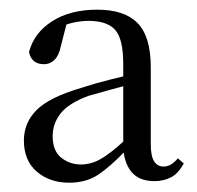

<svg xmlns="http://www.w3.org/2000/svg" viewBox="-20 -834 411 401"><path d="M302.4 -455.7Q270.1 -455.7 254.2 -475.5Q238.2 -495.3 237.4 -529.5V-530.7V-700.2Q237.4 -752.6 220.6 -771.5Q203.8 -790.4 165.1 -790.4Q148.3 -790.4 130.5 -786.2Q112.7 -782 89.5 -770.6L120.8 -791L107.1 -737.6Q103.1 -718 93.8 -709Q84.4 -699.9 71.9 -699.9Q45.8 -699.9 40.6 -725.4Q51.1 -765.5 88.9 -789.6Q126.6 -813.8 183.3 -813.8Q240.2 -813.8 267.5 -785.6Q294.9 -757.5 294.9 -693.6V-533.2Q294.9 -507.5 302 -496.9Q309 -486.2 321.4 -486.2Q329.6 -486.2 336.5 -490.1Q343.4 -494 351.6 -503.3L363.8 -492.7Q352.4 -471.6 337.2 -463.7Q322.1 -455.7 302.4 -455.7ZM124.4 -452.4Q83.8 -452.4 56.9 -475.5Q29.9 -498.6 29.9 -540.4Q29.9 -577.5 56.3 -604.1Q82.6 -630.7 149.2 -650.3Q178.6 -659.9 209.3 -667.6Q240 -675.3 266.5 -681.3V-661.7Q240.8 -654.7 213.1 -647.3Q185.5 -639.9 164.1 -633.6Q123.2 -618.2 106.6 -597.1Q90 -575.9 90 -549.8Q90 -519 107.7 -504.8Q125.5 -490.5 148.9 -490.5Q170.2 -490.5 190.3 -501.9Q210.5 -513.4 240 -540.5L256 -534.1L242.4 -519.5Q211.6 -487.2 186.1 -469.8Q160.5 -452.4 124.4 -452.4Z"/></svg>

Font: Early Summer Mincho VF
Style: Regular
Weight: 250
Designer: GuiWonder
Version: Version 1.002